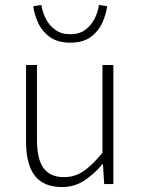

<svg xmlns="http://www.w3.org/2000/svg" viewBox="-20 -742 569 774"><path d="M230 12Q156 12 120.5 -33.5Q85 -79 85 -172V-480H129V-178Q129 -102 155 -65Q181 -28 238 -28Q281 -28 316 -51.5Q351 -75 393 -126V-480H437V0H400L395 -80H393Q358 -39 319 -13.5Q280 12 230 12ZM263 -570Q212 -570 180.5 -593Q149 -616 133.5 -650.5Q118 -685 114 -717L147 -722Q151 -694 164.5 -667Q178 -640 202.5 -622Q227 -604 263 -604Q300 -604 324 -622Q348 -640 361.5 -667Q375 -694 379 -722L412 -717Q408 -685 392.5 -650.5Q377 -616 346 -593Q315 -570 263 -570Z"/></svg>

Font: Source Sans 3 Light
Style: Regular
Weight: 300
Designer: Paul D. Hunt
Foundry: Adobe
Version: Version 3.052;hotconv 1.1.0;makeotfexe 2.6.0